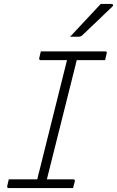

<svg xmlns="http://www.w3.org/2000/svg" viewBox="-20 -963 599 983"><path d="M354 0H25Q19 0 17.5 -3.5Q16 -7 17 -11Q19 -20 21 -28Q23 -36 25 -45H171Q173 -56 176 -67.5Q179 -79 182 -90Q217 -231 252.5 -372.5Q288 -514 323 -655H189Q183 -655 181.5 -658.5Q180 -662 181 -666Q183 -675 185 -683Q187 -691 189 -700H518Q530 -700 526 -689Q524 -680 522 -672Q520 -664 518 -655H373Q371 -649 369.5 -643Q368 -637 367 -631Q330 -485 293.5 -338Q257 -191 220 -45H354Q365 -45 363 -34Q361 -26 358.5 -17.5Q356 -9 354 0ZM496 -943H551Q557 -943 558.5 -938Q560 -933 554 -928Q530 -906 513.5 -889.5Q497 -873 481.5 -858.5Q466 -844 447.5 -826.5Q429 -809 402 -783Q394 -775 383 -775H339Q380 -819 416.5 -858Q453 -897 496 -943Z"/></svg>

Font: Recursive Sn Lnr St Lt
Style: Italic
Weight: 300
Italic angle: -15°
Version: Version 1.079;hotconv 1.0.112;makeotfexe 2.5.65598; ttfautoh